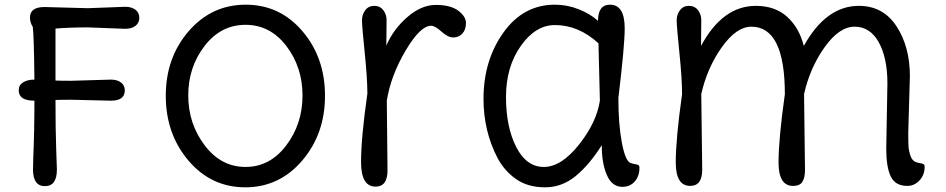

<svg xmlns="http://www.w3.org/2000/svg" viewBox="-20 -785 4041 820"><path d="M284 -440 454 -445Q481 -445 497 -432.5Q513 -420 513 -399Q513 -355 454 -355L284 -359Q240 -359 217 -358Q217 -227 220 -148Q223 -69 223 -61Q223 10 172 10Q121 10 121 -61Q121 -69 122 -108Q127 -225 127 -355Q60 -355 60 -399Q60 -422 79 -433.5Q98 -445 127 -445Q125 -632 120 -670Q108 -689 108 -710Q108 -755 170 -755L355 -750L515 -756Q542 -756 558.5 -743.5Q575 -731 575 -709Q575 -687 558.5 -674.5Q542 -662 515 -662L355 -668Q277 -668 217 -663V-441Q236 -440 284 -440Z M1028.5 -72Q1133 -72 1202.5 -164Q1272 -256 1272 -377Q1272 -498 1203 -588.5Q1134 -679 1028.5 -679Q923 -679 853.5 -588.5Q784 -498 784 -377.5Q784 -257 854 -164.5Q924 -72 1028.5 -72ZM1271.5 -652Q1368 -539 1368 -376Q1368 -213 1270.5 -99Q1173 15 1027.5 15Q882 15 785 -99Q688 -213 688 -376Q688 -539 786 -652Q884 -765 1029.5 -765Q1175 -765 1271.5 -652Z M1632 -355Q1632 -355 1635 -57Q1635 12 1584 12Q1522 12 1522 -92.5Q1522 -197 1549 -385Q1549 -450 1537.5 -561.5Q1526 -673 1526 -698Q1526 -723 1540 -741.5Q1554 -760 1578.5 -760Q1603 -760 1617 -741.5Q1631 -723 1631 -700Q1631 -677 1630.5 -644.5Q1630 -612 1630 -590Q1659 -659 1719 -711.5Q1779 -764 1841.5 -764Q1904 -764 1937 -739.5Q1970 -715 1970 -686.5Q1970 -658 1954.5 -641.5Q1939 -625 1916 -625Q1893 -625 1865.5 -650Q1838 -675 1821 -675Q1775 -675 1712 -568.5Q1649 -462 1632 -355Z M2621 -367Q2621 -255 2635.5 -177.5Q2650 -100 2671 -90Q2679 -86 2690 -84.5Q2701 -83 2706 -80Q2711 -77 2711 -69Q2711 -33 2691 -10Q2671 13 2638 13Q2594 13 2572 -37Q2550 -87 2550 -165Q2497 -81 2438.5 -33Q2380 15 2307.5 15Q2235 15 2185 -19.5Q2135 -54 2105 -110Q2045 -225 2045 -363Q2045 -527 2130 -646Q2215 -765 2350 -765Q2402 -765 2451.5 -745.5Q2501 -726 2534 -696Q2534 -765 2585 -765Q2648 -765 2648 -664Q2648 -589 2621 -367ZM2542 -355 2536 -600Q2451 -678 2350 -678Q2267 -678 2204 -588.5Q2141 -499 2141 -371Q2141 -243 2184.5 -157.5Q2228 -72 2302.5 -72Q2377 -72 2452.5 -167Q2528 -262 2542 -355Z M3866 -460 3859 -218Q3859 -180 3860 -161Q3861 -142 3868 -121Q3875 -100 3889 -94Q3897 -90 3908 -88.5Q3919 -87 3924 -84Q3929 -81 3929 -73Q3929 -38 3907 -14.5Q3885 9 3855 9Q3804 9 3784.5 -31Q3765 -71 3765 -150L3770 -429Q3770 -538 3733 -604.5Q3696 -671 3630 -671Q3564 -671 3501.5 -583Q3439 -495 3414 -383L3418 -60Q3418 -26 3407 -8.5Q3396 9 3367 9Q3305 9 3305 -91Q3305 -191 3332 -383Q3332 -671 3189 -671Q3125 -671 3062.5 -583Q3000 -495 2975 -383L2979 -60Q2979 9 2928 9Q2866 9 2866 -91Q2866 -191 2893 -383Q2893 -449 2881.5 -560.5Q2870 -672 2870 -697.5Q2870 -723 2884 -741.5Q2898 -760 2922.5 -760Q2947 -760 2961 -741.5Q2975 -723 2975 -700Q2975 -677 2974.5 -644.5Q2974 -612 2974 -589Q3066 -760 3208 -760Q3290 -760 3341.5 -713.5Q3393 -667 3413 -589Q3508 -760 3648 -760Q3752 -760 3809 -672.5Q3866 -585 3866 -460Z"/></svg>

Font: Delius Unicase
Style: Regular
Weight: 400
Designer: Natalia Raices
Foundry: Natalia Raices
Version: Version 1.002